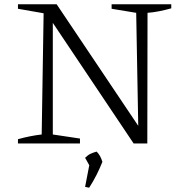

<svg xmlns="http://www.w3.org/2000/svg" viewBox="-20 -671 849 898"><path d="M502 -651H781V-632Q752 -624 724.5 -618.5Q697 -613 670 -611L669 0H605L213 -585L227 -589V-42L354 -23V0H64V-20Q93 -28 120.5 -33.5Q148 -39 175 -42L184 -609L64 -630V-651H245L641 -61L627 -58L617 -611L502 -630ZM378 203 400 89 459 86Q447 116 432 146Q417 176 397 207ZM406 117 378 67Q391 54 404 48Q417 42 432 38Q441 47 447.5 58.5Q454 70 459 86Z"/></svg>

Font: Piazzolla Thin ExtraLight
Style: Regular
Weight: 250
Version: Version 2.005